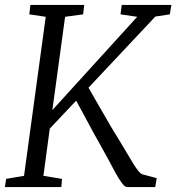

<svg xmlns="http://www.w3.org/2000/svg" viewBox="-23 -763 719 783"><path d="M-3 0 2 -33.5 75 -46 163.5 -694.5 96.5 -704.5 101 -743H320.5L316 -704.5L242.5 -694.5L190.5 -314L536.5 -694.5L468.5 -704.5L473.5 -743H676L669.5 -704.5L610.5 -695.5L338 -405.5Q349.5 -385 364.8 -358.5Q380 -332 396.2 -304Q412.5 -276 427.5 -250Q442.5 -224 455 -205Q477 -168.5 492.8 -141.8Q508.5 -115 519.8 -96.8Q531 -78.5 539.5 -67.8Q548 -57 556 -52.5L616 -36.5L610 0H494Q485.5 -1 473 -18Q460.5 -35 446 -61.8Q431.5 -88.5 415.8 -118.2Q400 -148 385 -174Q373.5 -194 360.8 -217.2Q348 -240.5 335 -264.8Q322 -289 310 -311.5Q298 -334 287.5 -352.5L180 -238.5L154 -46L230 -33.5L227 0Z"/></svg>

Font: Merriweather 28pt Light
Style: Italic
Weight: 300
Italic angle: -7.8°
Version: Version 2.101